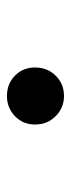

<svg xmlns="http://www.w3.org/2000/svg" viewBox="154 -662 204 552"><g transform="rotate(-90 256.0 -386.0)"><path d="M256 -304Q222 -304 198 -328Q174 -352 174 -387Q174 -422 198 -445Q222 -468 256 -468Q291 -468 314.5 -445Q338 -422 338 -387Q338 -352 314.5 -328Q291 -304 256 -304Z"/></g></svg>

Font: Hasubi Mono
Style: Regular
Weight: 400
Designer: Eli Heuer
Foundry: Eli Heuer
Version: Version 1.000